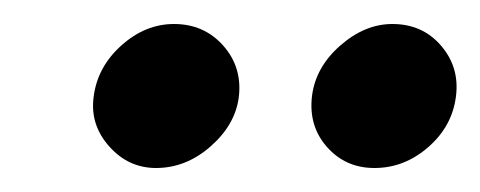

<svg xmlns="http://www.w3.org/2000/svg" viewBox="-20 -726 400 160"><path d="M179 -645Q176 -622 155.5 -604Q135 -586 110 -586Q87 -586 71 -604Q55 -622 58 -645Q61 -670 81 -688Q101 -706 125 -706Q150 -706 166 -688Q182 -670 179 -645ZM360 -646Q357 -621 337 -603.5Q317 -586 292 -586Q268 -586 252.5 -603.5Q237 -621 240 -646Q243 -670 263.5 -688Q284 -706 307 -706Q332 -706 347.5 -688Q363 -670 360 -646Z"/></svg>

Font: Aleo Medium
Style: Italic
Weight: 500
Italic angle: -7°
Designer: Alessio Laiso
Foundry: Alessio Laiso
Version: Version 2.001;gftools[0.9.29]